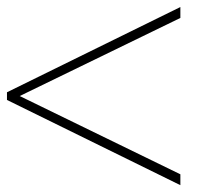

<svg xmlns="http://www.w3.org/2000/svg" viewBox="-21 -654 575 551"><path d="M496.6 -122.6 -1 -367.2V-389.2L496.6 -633.8V-602.5L35.6 -378.4L496.6 -153.8Z"/></svg>

Font: Spartan MB ExtLt
Style: Regular
Weight: 200
Designer: Matt Bailey, Mirko Velimirovic
Foundry: Matt Bailey
Version: Version 1.005